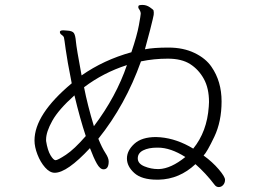

<svg xmlns="http://www.w3.org/2000/svg" viewBox="-20 -757 1040 779"><path d="M345 -156Q252 -56 202 -56Q182 -56 163 -77.5Q144 -99 132 -130Q120 -161 120 -187Q120 -293 271 -419Q252 -515 246.5 -557Q241 -599 239.5 -604.5Q238 -610 231 -615Q223 -620 223 -627V-628Q224 -634 237 -634L251 -633Q274 -632 280 -622.5Q286 -613 288 -588.5Q290 -564 311 -451Q401 -514 513 -545Q536 -613 543.5 -654.5Q551 -696 551 -701.5Q551 -707 548.5 -712.5Q546 -718 543.5 -721Q541 -724 541 -729L542 -733Q543 -737 558.5 -737Q574 -737 588 -727.5Q602 -718 603 -714.5Q604 -711 604 -706Q604 -701 603.5 -696.5Q603 -692 599.5 -678Q596 -664 589 -635.5Q582 -607 568 -557Q603 -564 663.5 -564Q724 -564 769.5 -542Q815 -520 838 -486Q879 -427 879 -345.5Q879 -264 849.5 -202Q820 -140 806 -126Q842 -100 867.5 -70Q893 -40 893 -27.5Q893 -15 885.5 -6.5Q878 2 867.5 2Q857 2 850 -8Q815 -54 773 -91Q708 -30 624 -28H617Q555 -28 525 -55Q495 -82 495 -114Q495 -146 525 -173.5Q555 -201 613 -201L631 -200Q698 -194 764 -154Q820 -223 827 -324L828 -343Q828 -399 807 -437Q786 -475 751.5 -497Q717 -519 661 -519Q605 -519 552 -508Q489 -331 379 -194Q394 -157 407.5 -136.5Q421 -116 421 -102Q421 -70 400 -70Q386 -70 373 -93Q360 -116 345 -156ZM495 -493Q399 -462 321 -403Q335 -331 361 -245Q452 -366 495 -493ZM167 -185Q173 -147 185 -127Q197 -107 205.5 -107Q214 -107 247.5 -129Q281 -151 328 -205Q305 -274 282 -370Q218 -313 192.5 -267.5Q167 -222 167 -191ZM732 -120Q672 -158 621 -158H617Q583 -158 561 -147Q539 -136 539 -114.5Q539 -93 566 -82Q593 -71 621 -71H625Q674 -73 732 -120Z"/></svg>

Font: LXGW WenKai Light
Style: Regular
Weight: 300
Designer: LXGW / Fontworks Inc.
Foundry: LXGW / Fontworks Inc.
Version: Version 1.501; October 10, 2024